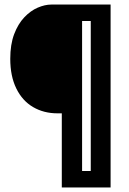

<svg xmlns="http://www.w3.org/2000/svg" viewBox="-20 -680 567 842"><path d="M251 142V-183H232Q172 -183 125 -210.5Q78 -238 51.5 -292Q25 -346 25 -422Q25 -485 42 -530Q59 -575 86.5 -604Q114 -633 145.5 -646.5Q177 -660 205 -660H465V142ZM340 70H378V-588H340Z"/></svg>

Font: Bricolage Grotesque 10pt Condensed SemiBold
Style: Regular
Weight: 600
Width: 3
Designer: Mathieu Triay
Foundry: Atelier Triay
Version: Version 1.000; ttfautohint (v1.8.4.7-5d5b);gftools[0.9.32]